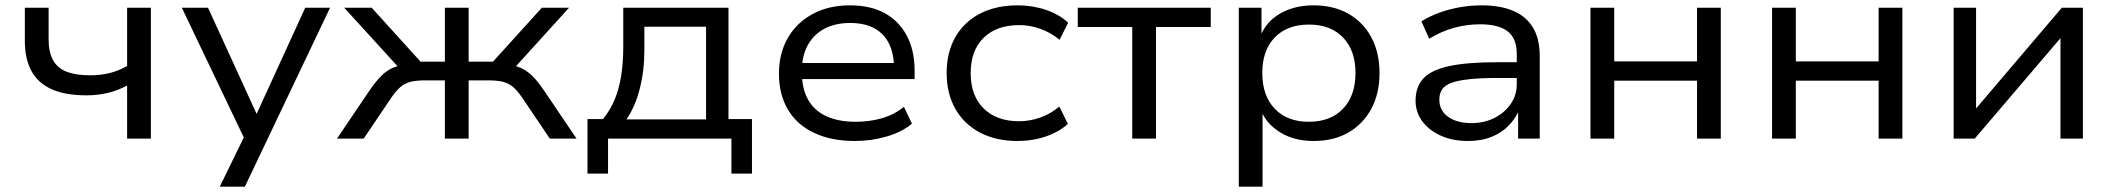

<svg xmlns="http://www.w3.org/2000/svg" viewBox="-20 -519 7916 719"><path d="M456 0V-199Q424 -181 385.5 -171.5Q347 -162 304 -162Q224 -162 173 -185Q122 -208 97.5 -253.5Q73 -299 73 -366V-490H162V-372Q162 -324 178.5 -294Q195 -264 229.5 -250.5Q264 -237 317 -237Q357 -237 391 -245.5Q425 -254 456 -272V-490H545V0Z M803 180 906 -31V23L661 -490H759L949 -75H933L1123 -490H1216L897 180Z M1242 0 1363 -179Q1387 -214 1407.5 -234.5Q1428 -255 1451 -265Q1474 -275 1507 -277L1487 -251L1269 -490H1372L1555 -288H1646V-490H1735V-288H1826L2009 -490H2111L1894 -251L1873 -277Q1906 -275 1928.5 -265.5Q1951 -256 1972 -236Q1993 -216 2018 -179L2139 0H2039L1935 -154Q1917 -180 1901 -193.5Q1885 -207 1864 -212.5Q1843 -218 1809 -218H1735V0H1646V-218H1572Q1538 -218 1517 -212.5Q1496 -207 1480 -193.5Q1464 -180 1446 -154L1342 0Z M2180 131V-73H2238Q2265 -106 2281.5 -145.5Q2298 -185 2306 -234.5Q2314 -284 2314 -346V-490H2708V-73H2796V131H2719V0H2257V131ZM2326 -72H2624V-419H2393V-331Q2393 -255 2376 -187.5Q2359 -120 2326 -72Z M3181 9Q3094 9 3029.5 -21Q2965 -51 2931 -108Q2897 -165 2897 -243Q2897 -319 2930 -376.5Q2963 -434 3023 -466.5Q3083 -499 3163 -499Q3240 -499 3293.5 -469.5Q3347 -440 3376 -385Q3405 -330 3405 -254V-223H2963V-283H3348L3328 -266Q3327 -347 3285 -390Q3243 -433 3164 -433Q3108 -433 3067.5 -411.5Q3027 -390 3005 -350Q2983 -310 2983 -255V-246Q2983 -187 3006 -146Q3029 -105 3074 -84Q3119 -63 3185 -63Q3236 -63 3282 -76Q3328 -89 3365 -119L3395 -56Q3359 -25 3301 -8Q3243 9 3181 9Z M3790 9Q3710 9 3650 -22.5Q3590 -54 3557.5 -111.5Q3525 -169 3525 -246Q3525 -323 3557.5 -380Q3590 -437 3650 -468Q3710 -499 3791 -499Q3847 -499 3897 -482Q3947 -465 3980 -434L3948 -370Q3915 -397 3876 -411Q3837 -425 3797 -425Q3712 -425 3663.5 -377.5Q3615 -330 3615 -245Q3615 -161 3663.5 -113Q3712 -65 3796 -65Q3837 -65 3876 -79Q3915 -93 3947 -120L3979 -55Q3946 -25 3896.5 -8Q3847 9 3790 9Z M4220 0V-418H4016V-490H4514V-418H4309V0Z M4619 180V-490H4704V-379H4698Q4719 -436 4772.5 -467.5Q4826 -499 4899 -499Q4974 -499 5029.5 -467.5Q5085 -436 5115.5 -379Q5146 -322 5146 -245Q5146 -169 5115.5 -112Q5085 -55 5030 -23Q4975 9 4899 9Q4827 9 4774.5 -23Q4722 -55 4701 -108H4708V180ZM4881 -63Q4963 -63 5009.5 -112Q5056 -161 5056 -246Q5056 -330 5009.5 -378.5Q4963 -427 4882 -427Q4800 -427 4753.5 -378.5Q4707 -330 4707 -246Q4707 -161 4753.5 -112Q4800 -63 4881 -63Z M5477 9Q5420 9 5375.5 -11Q5331 -31 5306 -65Q5281 -99 5281 -142Q5281 -194 5310.5 -225.5Q5340 -257 5407 -271.5Q5474 -286 5585 -286H5675V-227H5588Q5525 -227 5483 -222.5Q5441 -218 5416 -209Q5391 -200 5380.5 -184.5Q5370 -169 5370 -146Q5370 -105 5403 -81.5Q5436 -58 5491 -58Q5538 -58 5576.5 -77.5Q5615 -97 5637.5 -130Q5660 -163 5660 -204V-317Q5660 -375 5626 -401.5Q5592 -428 5523 -428Q5473 -428 5425.5 -415Q5378 -402 5332 -374L5303 -439Q5333 -458 5370 -471.5Q5407 -485 5447.5 -492Q5488 -499 5528 -499Q5598 -499 5646.5 -478.5Q5695 -458 5720.5 -416Q5746 -374 5746 -308V0H5665V-112H5671Q5657 -77 5630.5 -49.5Q5604 -22 5565.5 -6.5Q5527 9 5477 9Z M5936 0V-490H6025V-289H6335V-490H6424V0H6335V-217H6025V0Z M6616 0V-490H6705V-289H7015V-490H7104V0H7015V-217H6705V0Z M7296 0V-490H7380V-94H7364L7701 -490H7780V0H7696V-396H7713L7375 0Z"/></svg>

Font: Nunito Sans 10pt SemiExpanded
Style: Regular
Weight: 400
Width: 6
Designer: Vernon Adams
Foundry: Vernon Adams
Version: Version 3.101;gftools[0.9.27]